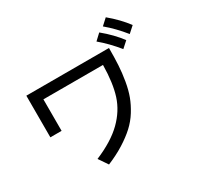

<svg xmlns="http://www.w3.org/2000/svg" viewBox="-184 -1091 1368 1330"><g transform="rotate(-30 500.0 -426.5)"><path d="M66.4 -345.7V-678.7H727.5Q727.5 -600.6 724.1 -542Q720.7 -483.4 710 -420.4Q699.2 -357.4 681.2 -309.1Q663.1 -260.7 632.8 -211.9Q602.5 -163.1 560.1 -124Q517.6 -85 458.5 -47.9Q399.4 -10.7 324.2 20.5L274.4 -52.7Q414.1 -111.3 492.2 -188Q570.3 -264.6 600.6 -359.4Q630.9 -454.1 632.8 -597.7H156.2V-345.7ZM765.6 -829.1 814.5 -874Q894.5 -807.6 949.2 -734.4L900.4 -690.4Q835.9 -770.5 765.6 -829.1ZM674.8 -760.7 722.7 -805.7Q805.7 -737.3 858.4 -666L809.6 -622.1Q745.1 -702.1 674.8 -760.7Z"/></g></svg>

Font: Gothic A1 Medium
Style: Regular
Weight: 500
Designer: HanYang I&C Co.,Ltd.
Foundry: HanYang I&C Co.,Ltd.
Version: Version 2.50